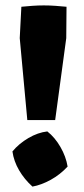

<svg xmlns="http://www.w3.org/2000/svg" viewBox="-20 -684 309 710"><path d="M226 -659 225 -543 184 -240H81L53 -543L59 -659Q79 -661 100 -662.5Q121 -664 142 -664Q163 -664 184 -662.5Q205 -661 226 -659ZM155 -198Q183 -176 203.5 -140.5Q224 -105 230 -68Q202 -38 167.5 -19Q133 0 100 6Q70 -21 50.5 -54.5Q31 -88 26 -124Q50 -153 85 -173.5Q120 -194 155 -198Z"/></svg>

Font: Piazzolla ExtraBold
Style: Regular
Weight: 800
Designer: Juan Pablo del Peral
Foundry: Huerta Tipografica
Version: Version 1.330